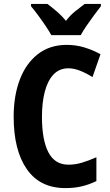

<svg xmlns="http://www.w3.org/2000/svg" viewBox="-20 -954 566 984"><path d="M331 -604Q284 -604 254 -572Q224 -540 209.5 -484Q195 -428 195 -355Q195 -237 228 -173.5Q261 -110 331 -110Q365 -110 399 -120Q433 -130 474 -148V-26Q437 -8 399 1Q361 10 315 10Q185 10 117.5 -87Q50 -184 50 -356Q50 -463 81.5 -546Q113 -629 174 -676.5Q235 -724 322 -724Q369 -724 412 -711Q455 -698 495 -676L454 -559Q422 -579 390.5 -591.5Q359 -604 331 -604ZM243 -774Q232 -794 213.5 -821.5Q195 -849 175 -876Q155 -903 139 -922V-934H223Q243 -919 269 -897Q295 -875 318 -847Q340 -876 366 -896.5Q392 -917 414 -934H497V-922Q482 -903 462 -876Q442 -849 423.5 -822Q405 -795 394 -774Z"/></svg>

Font: Noto Sans Gurmukhi UI Condensed
Style: Bold
Weight: 700
Width: 3
Designer: Jelle Bosma - Monotype Design Team
Foundry: Monotype Imaging Inc.
Version: Version 2.004; ttfautohint (v1.8.4.7-5d5b)